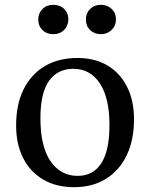

<svg xmlns="http://www.w3.org/2000/svg" viewBox="-20 -764 626 798"><path d="M288 14Q214 14 160 -17.5Q106 -49 76.5 -106.5Q47 -164 47 -243Q47 -330 78 -392.5Q109 -455 166 -489Q223 -523 302 -523Q374 -523 426.5 -492Q479 -461 508 -403.5Q537 -346 537 -268Q537 -182 506.5 -118.5Q476 -55 420 -20.5Q364 14 288 14ZM303 -33Q367 -33 401 -85.5Q435 -138 435 -244Q435 -357 395 -417.5Q355 -478 285 -478Q219 -478 183.5 -427.5Q148 -377 148 -273Q148 -155 190 -94Q232 -33 303 -33ZM399 -622Q372 -622 354.5 -639Q337 -656 337 -683Q337 -709 354.5 -726.5Q372 -744 399 -744Q426 -744 444 -727Q462 -710 462 -684Q462 -657 444 -639.5Q426 -622 399 -622ZM201 -622Q174 -622 156.5 -639Q139 -656 139 -683Q139 -709 156.5 -726.5Q174 -744 201 -744Q229 -744 246.5 -727Q264 -710 264 -684Q264 -657 246.5 -639.5Q229 -622 201 -622Z"/></svg>

Font: Literata 36pt
Style: Regular
Weight: 400
Designer: Latin by Veronika Burian and Jose Scaglione. Greek by Irene Vlachou. Cyrillic by Vera Evstafieva.
Foundry: TypeTogether
Version: Version 3.002